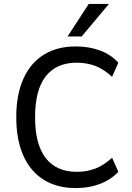

<svg xmlns="http://www.w3.org/2000/svg" viewBox="-20 -951 672 980"><path d="M367 9Q271 9 203 -33.5Q135 -76 99 -157Q63 -238 63 -353Q63 -467 99 -548Q135 -629 203 -671.5Q271 -714 367 -714Q434 -714 490 -693.5Q546 -673 584 -631L552 -559Q511 -597 467.5 -614Q424 -631 371 -631Q268 -631 213.5 -561.5Q159 -492 159 -353Q159 -214 213.5 -144Q268 -74 372 -74Q424 -74 467.5 -91Q511 -108 552 -146L584 -74Q545 -33 489.5 -12Q434 9 367 9ZM325 -765 433 -931H536L397 -765Z"/></svg>

Font: Nunito Sans 10pt SemiCondensed Medium
Style: Regular
Weight: 500
Width: 4
Designer: Vernon Adams
Foundry: Vernon Adams
Version: Version 3.101;gftools[0.9.27]